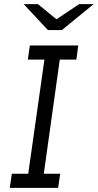

<svg xmlns="http://www.w3.org/2000/svg" viewBox="-20 -905 471 925"><path d="M348 -618H268L191 -68H270L260 0H27L37 -68H116L194 -618H114L124 -686H357ZM252 -812 361 -885H431L278 -760H211L94 -885H163Z"/></svg>

Font: Chivo Light Italic
Style: Regular
Weight: 300
Italic angle: -8.05°
Designer: Hector Gatti
Foundry: Omnibus-Type
Version: Version 1.007